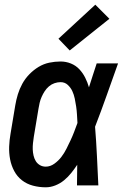

<svg xmlns="http://www.w3.org/2000/svg" viewBox="-20 -790 540 818"><path d="M175 8Q147 8 120.5 1Q94 -6 73.5 -22Q53 -38 40.5 -61.5Q28 -85 23 -111.5Q18 -138 19 -165.5Q20 -193 25 -221L45 -341Q49 -365 56 -388Q63 -411 75 -433Q87 -455 105 -473.5Q123 -492 144.5 -505Q166 -518 190 -523Q214 -528 238 -528Q261 -528 282 -519.5Q303 -511 318 -495Q333 -479 343 -459Q353 -439 359 -418Q367 -444 375.5 -469.5Q384 -495 392 -520H483Q459 -453 435 -385Q411 -317 385 -250Q390 -188 393 -125.5Q396 -63 399 0H308Q308 -22 308.5 -44Q309 -66 309 -88Q297 -70 283.5 -53Q270 -36 253 -22Q236 -8 215.5 0Q195 8 175 8ZM175 -80Q194 -80 211.5 -92.5Q229 -105 241.5 -121.5Q254 -138 263 -156Q272 -174 280.5 -192Q289 -210 296 -228.5Q303 -247 310 -266Q309 -284 308 -301.5Q307 -319 304.5 -336Q302 -353 298.5 -370Q295 -387 288 -402Q281 -417 268.5 -428.5Q256 -440 238 -440Q225 -440 212 -435.5Q199 -431 188.5 -422Q178 -413 170.5 -401.5Q163 -390 157.5 -377.5Q152 -365 149 -352.5Q146 -340 144 -327L124 -207Q122 -194 120.5 -180Q119 -166 119.5 -153Q120 -140 123 -127Q126 -114 132.5 -103.5Q139 -93 150 -86.5Q161 -80 175 -80ZM277 -575 229 -625 386 -770 446 -710Z"/></svg>

Font: Iosevka SS04 Semibold
Style: Italic
Weight: 600
Italic angle: -9°
Monospace: yes
Designer: Belleve Invis
Foundry: Belleve Invis
Version: Version 19.0.0; ttfautohint (v1.8.4)